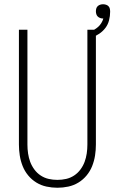

<svg xmlns="http://www.w3.org/2000/svg" viewBox="-20 -875 540 903"><path d="M250 8Q224 8 198.5 2.5Q173 -3 151 -16.5Q129 -30 112.5 -50Q96 -70 86.5 -94Q77 -118 73 -143.5Q69 -169 69 -195V-735H109V-195Q109 -174 112 -153.5Q115 -133 122 -114Q129 -95 141.5 -78Q154 -61 171.5 -49.5Q189 -38 209 -33.5Q229 -29 250 -29Q271 -29 291 -33.5Q311 -38 328.5 -49.5Q346 -61 358.5 -78Q371 -95 378 -114Q385 -133 388 -153.5Q391 -174 391 -195V-735H431V-195Q431 -169 427 -143.5Q423 -118 413.5 -94Q404 -70 387.5 -50Q371 -30 349 -16.5Q327 -3 301.5 2.5Q276 8 250 8ZM411 -698 401 -726Q412 -729 422.5 -735Q433 -741 441.5 -748.5Q450 -756 456.5 -766.5Q463 -777 466 -788Q465 -788 464.5 -788Q464 -788 464 -788Q457 -788 450.5 -790.5Q444 -793 439.5 -797.5Q435 -802 433 -808.5Q431 -815 431 -822Q431 -829 433 -835.5Q435 -842 440 -846.5Q445 -851 451.5 -853Q458 -855 465 -855Q471 -855 478 -853Q485 -851 490 -846Q495 -841 496.5 -834Q498 -827 498 -820Q498 -800 493 -780Q488 -760 476 -744Q464 -728 447 -716.5Q430 -705 411 -698Z"/></svg>

Font: Zed Sans Extralight
Style: Regular
Weight: 200
Designer: Belleve Invis
Foundry: Belleve Invis
Version: Version 1.0.0; ttfautohint (v1.8.4)